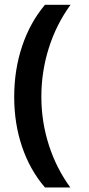

<svg xmlns="http://www.w3.org/2000/svg" viewBox="-20 -707 382 825"><path d="M173.3 98.6Q108.9 23.9 75 -75.9Q41 -175.8 41 -290.5Q41 -406.7 75 -508.3Q108.9 -609.9 173.3 -686.5H283.2Q221.7 -602.1 189.7 -500.5Q157.7 -398.9 157.7 -291.5Q157.7 -184.1 189.9 -83.7Q222.2 16.6 282.2 98.6Z"/></svg>

Font: Khula Bold
Style: Regular
Weight: 700
Designer: Erin McLaughlin, Steve Matteson
Version: Version 1.000;PS 1.0;hotconv 1.0.72;makeotf.lib2.5.5900